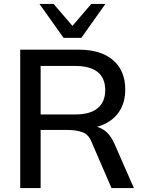

<svg xmlns="http://www.w3.org/2000/svg" viewBox="-20 -958 737 978"><path d="M83 0V-705H381Q494 -705 556 -651.5Q618 -598 618 -502Q618 -439 590 -394Q562 -349 511 -325.5Q460 -302 391 -302L407 -318H434Q475 -318 507.5 -297Q540 -276 561 -230L662 0H548L448 -231Q433 -272 401.5 -284Q370 -296 324 -296H187V0ZM187 -375H364Q439 -375 477.5 -407Q516 -439 516 -499Q516 -560 477.5 -591Q439 -622 364 -622H187ZM304 -765 181 -938H253L349 -826L445 -938H517L394 -765Z"/></svg>

Font: Mulish ExtraLight SemiBold
Style: Regular
Weight: 600
Version: Version 3.603